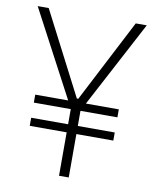

<svg xmlns="http://www.w3.org/2000/svg" viewBox="-82 -792 696 855"><g transform="rotate(10 265.5 -364.0)"><path d="M68.8 -727.5 262.2 -352.5H268.6L462.4 -727.5H512.2L305.7 -337.4H454.6V-301.3H287.6V-232.9H454.6V-196.3H287.6V0H243.7V-196.3H76.7V-232.9H243.7V-301.3H76.7V-337.4H225.6L19 -727.5Z"/></g></svg>

Font: Inter Extra Light
Style: Regular
Weight: 200
Designer: Rasmus Andersson
Foundry: rsms
Version: Version 4.000;git-3c8e0fc